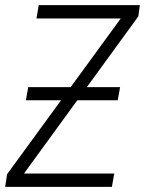

<svg xmlns="http://www.w3.org/2000/svg" viewBox="-25 -731 567 751"><path d="M444.8 -390.1 435.5 -338.9H76.2L85.4 -390.1ZM421.9 -52.2 412.6 0H13.7L23.4 -52.2ZM516.1 -667 30.8 0H-4.9L2.9 -49.8L485.4 -710.9H522ZM500.5 -710.9 490.7 -658.7H117.7L126.5 -710.9Z"/></svg>

Font: Roboto Condensed Light
Style: Italic
Weight: 300
Italic angle: -12°
Designer: Christian Robertson
Foundry: Google
Version: Version 3.0; 2020